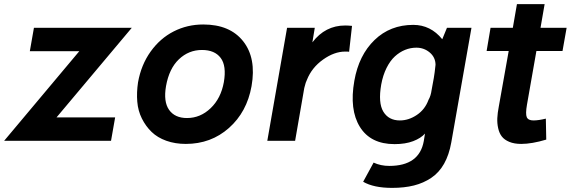

<svg xmlns="http://www.w3.org/2000/svg" viewBox="-43 -685 2776 934"><path d="M598.1 -549.8 231.9 -113.8H517.1L497.1 0H-22.9L342.8 -436H102.1L122.1 -549.8Z M945.8 -565.9Q1075.7 -565.9 1140.1 -484.1Q1204.6 -402.3 1180.7 -266.1Q1158.2 -140.1 1070.8 -62.5Q983.4 15.1 860.8 15.1Q809.1 15.1 766.1 -0.2Q723.1 -15.6 694.6 -43.2Q666 -70.8 647.2 -108.4Q628.4 -146 624.8 -190.4Q621.1 -234.9 628.4 -284.2Q643.6 -369.6 689.7 -434.1Q735.8 -498.5 802 -532.2Q868.2 -565.9 945.8 -565.9ZM939.5 -441.9Q875 -441.9 827.4 -396.7Q779.8 -351.6 764.6 -266.1Q751.5 -190.4 779.5 -150.6Q807.6 -110.8 866.7 -110.8Q931.6 -110.8 981.7 -158.7Q1031.7 -206.5 1045.9 -285.2Q1059.6 -364.7 1030.5 -403.3Q1001.5 -441.9 939.5 -441.9Z M1636.2 -561Q1649.9 -561 1669.4 -559.1L1655.3 -433.1Q1651.4 -434.1 1636.2 -434.1Q1583 -434.1 1528.3 -395Q1473.6 -356 1450.2 -296.9Q1447.3 -291.5 1444.3 -282.7Q1441.4 -273.9 1439.5 -265.6L1437.5 -257.8V-258.8L1392.6 0H1257.3L1353.5 -549.8H1488.3L1476.6 -479Q1539.1 -561 1636.2 -561Z M2131.3 -549.8H2250.5L2152.3 7.8Q2141.6 68.4 2117.2 111.6Q2092.8 154.8 2054.9 180.2Q2017.1 205.6 1970.5 217.3Q1923.8 229 1864.3 229Q1774.9 229 1723.6 199.2L1774.4 106Q1809.1 122.1 1850.6 122.1Q1997.1 122.1 2018.6 1L2024.4 -35.2Q2004.4 -12.7 1966.8 1.7Q1929.2 16.1 1876.5 16.1Q1759.8 16.1 1707.8 -67.6Q1655.8 -151.4 1680.7 -292Q1702.6 -416.5 1778.8 -490.2Q1855 -564 1967.3 -564Q2051.8 -564 2108.4 -494.1ZM1902.3 -99.1Q1944.8 -99.1 1984.6 -125.7Q2024.4 -152.3 2041.5 -199.2Q2052.7 -218.3 2056.6 -247.1L2067.4 -306.2Q2071.3 -328.1 2075.7 -370.1Q2075.2 -406.2 2047.4 -429.7Q2019.5 -453.1 1982.4 -453.1Q1954.1 -453.1 1927.5 -442.4Q1900.9 -431.6 1877.9 -410.6Q1855 -389.6 1837.4 -354.5Q1819.8 -319.3 1811.5 -273.9Q1795.9 -184.6 1821.8 -141.8Q1847.7 -99.1 1902.3 -99.1Z M2566.4 -437 2520.5 -175.8Q2512.7 -130.9 2519.5 -115Q2526.4 -99.1 2552.2 -99.1Q2576.2 -99.1 2612.3 -107.9L2614.3 -5.9Q2543.9 15.1 2492.7 15.1Q2458.5 15.1 2434.6 5.1Q2410.6 -4.9 2398.2 -21Q2385.7 -37.1 2380.4 -61.3Q2375 -85.4 2376.2 -110.4Q2377.4 -135.3 2383.3 -166L2431.6 -437H2324.2L2343.3 -549.8H2451.7L2471.7 -665H2606.4L2586.4 -549.8H2713.4L2693.4 -437Z"/></svg>

Font: Stilu SemiBold
Style: Italic
Weight: 600
Italic angle: -10°
Designer: Genilson Lima Santos
Foundry: Genilson Lima Santos
Version: Version 1.200;PS 001.200;hotconv 1.0.88;makeotf.lib2.5.64775